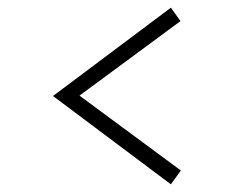

<svg xmlns="http://www.w3.org/2000/svg" viewBox="-20 -599 640 500"><path d="M425 -119 118 -349 425 -579 450 -544 187 -350 451 -155Z"/></svg>

Font: Red Hat Text VF
Style: Regular
Weight: 300
Designer: Pentagram, MCKL
Foundry: Pentagram, MCKL
Version: Version 1.023